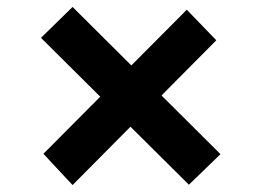

<svg xmlns="http://www.w3.org/2000/svg" viewBox="-20 -549 743 553"><path d="M524 -17 98 -440 189 -529 615 -105ZM189 -16 105 -106 518 -521 603 -433Z"/></svg>

Font: Lexend Peta Medium
Style: Regular
Weight: 500
Designer: Bonnie Shaver-Troup, Thomas Jockin
Foundry: Lexend
Version: Version 1.007